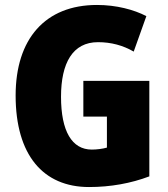

<svg xmlns="http://www.w3.org/2000/svg" viewBox="-20 -744 677 774"><path d="M316 -418V-274H411V-149C394 -144 370 -141 350 -141C270 -141 226 -215 226 -354C226 -490 273 -574 375 -574C428 -574 476 -561 519 -536L570 -679C520 -705 449 -724 371 -724C162 -724 43 -587 43 -359C43 -119 154 10 339 10C426 10 508 -5 582 -33V-418Z"/></svg>

Font: Noto Sans Condensed Black
Style: Regular
Weight: 900
Width: 3
Designer: Monotype Design Team
Foundry: Monotype Imaging Inc.
Version: Version 2.013